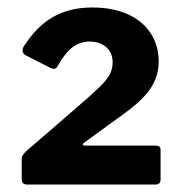

<svg xmlns="http://www.w3.org/2000/svg" viewBox="-20 -877 492 513"><path d="M183 -588Q225 -624 246 -644.5Q267 -665 274 -679.5Q281 -694 281 -711Q281 -727 273.5 -739.5Q266 -752 252 -759Q238 -766 219 -766Q194 -766 174 -751Q154 -736 133 -699Q128 -689 114 -696L49 -729Q42 -733 40.5 -739Q39 -745 43 -752Q77 -806 121.5 -831.5Q166 -857 227 -857Q280 -857 320 -839.5Q360 -822 382 -789Q404 -756 404 -712Q404 -688 395.5 -666Q387 -644 368.5 -623Q350 -602 318 -578L205 -496Q201 -493 201 -490.5Q201 -488 209 -488H396Q409 -488 409 -477V-397Q409 -384 395 -384H54Q46 -384 42 -387Q38 -390 38 -399V-454Q38 -459 43.5 -466Q49 -473 72 -492Z"/></svg>

Font: Libre Franklin ExtraBold
Style: Regular
Weight: 800
Designer: Pablo Impallari, Rodrigo Fuenzalida, Nhung Nguyen
Foundry: Impallari Type
Version: Version 3.000